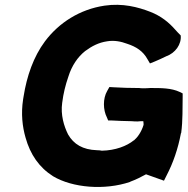

<svg xmlns="http://www.w3.org/2000/svg" viewBox="-20 -745 763 781"><path d="M74 -341C65 -282 71 -230 84 -185C103 -117 139 -64 196 -28C275 19 405 30 509 -5L510 -6C532 -14 554 -25 574 -36L647 -10L658 -32C684 -82 704 -139 716 -203L717 -204C724 -256 722 -308 723 -351V-365L711 -371C677 -387 636 -387 593 -387H591C581 -386 572 -386 564 -386C557 -386 550 -386 546 -387H542C508 -387 476 -388 442 -390L425 -391L416 -375C398 -344 399 -298 415 -267L420 -255H433C460 -254 486 -252 516 -252C524 -251 533 -251 540 -251C543 -251 544 -251 553 -252H563C564 -246 564 -240 564 -237C555 -208 540 -187 525 -174H524C496 -151 449 -133 394 -132C391 -133 382 -134 374 -134C317 -136 280 -158 257 -198C240 -232 226 -278 233 -327C238 -366 246 -398 258 -433C272 -478 296 -513 326 -537C353 -557 381 -572 416 -577C445 -582 473 -576 497 -567C534 -555 562 -537 580 -504L590 -487L610 -495C625 -501 639 -508 656 -516C693 -529 719 -565 715 -601C708 -608 699 -617 694 -623C667 -654 635 -680 591 -697C542 -716 479 -733 405 -722C305 -707 220 -653 163 -577C116 -514 89 -435 76 -353Z"/></svg>

Font: Hussar Pisanka
Style: BlkKur
Weight: 700
Designer: Robert Jablonski
Foundry: Cannot Into Space Fonts
Version: Version 1.070